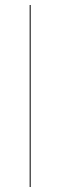

<svg xmlns="http://www.w3.org/2000/svg" viewBox="-20 -750 242 770"><path d="M99 0V-730H103V0Z"/></svg>

Font: FiraGO Four
Style: Regular
Weight: 100
Designer: bBox Type
Foundry: bBox Type GmbH
Version: Version 1.001